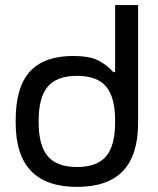

<svg xmlns="http://www.w3.org/2000/svg" viewBox="-20 -730 625 759"><path d="M42 -255.9Q42 -384.8 97.9 -446.8Q153.8 -508.8 270 -508.8Q329.1 -508.8 363.8 -493.2Q398.4 -477.5 428.2 -444.8H435.1V-710H525.9V-244.1Q525.9 -117.2 466.1 -54.2Q406.2 8.8 284.2 8.8Q42 8.8 42 -244.1ZM132.8 -247.1Q132.8 -154.8 168.9 -112.3Q205.1 -69.8 284.2 -69.8Q363.8 -69.8 399.4 -112.1Q435.1 -154.3 435.1 -247.1V-252.9Q435.1 -345.7 399.4 -387.9Q363.8 -430.2 284.2 -430.2Q205.1 -430.2 168.9 -387.7Q132.8 -345.2 132.8 -252.9Z"/></svg>

Font: LT Wave Text
Style: Regular
Weight: 400
Designer: Daniel Lyons
Version: Version 2.5 (Glyphs App)